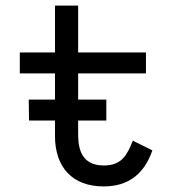

<svg xmlns="http://www.w3.org/2000/svg" viewBox="-20 -658 650 688"><path d="M526 -119 456 -154C436 -104 417 -65 352 -65C260 -65 260 -145 260 -184V-226H361V-301H260V-395H503V-470H260V-638H177V-470H51V-395H177V-301H83L84 -226H177V-171C177 -57 241 10 351 10C442 10 497 -36 526 -119Z"/></svg>

Font: Necto Mono
Style: Regular
Weight: 400
Designer: Marco Condello
Foundry: Collletttivo
Version: Version 1.300;Glyphs 3.2 (3217)